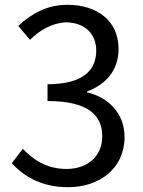

<svg xmlns="http://www.w3.org/2000/svg" viewBox="-20 -767 595 800"><path d="M264 13C394 13 499 -65 499 -196C499 -296 430 -362 343 -382V-386C421 -415 474 -474 474 -563C474 -681 384 -747 261 -747C176 -747 111 -710 56 -659L105 -601C146 -642 198 -672 257 -674C333 -672 381 -627 381 -556C381 -477 329 -416 178 -416V-346C347 -346 406 -287 406 -199C406 -115 344 -63 257 -63C174 -63 118 -102 75 -147L29 -87C77 -35 149 13 264 13Z"/></svg>

Font: Noto Sans CJK KR Regular
Style: Regular
Weight: 400
Designer: Ryoko NISHIZUKA (kana & ideographs); Paul D. Hunt (Latin, Greek & Cyrillic); Wenlong ZHANG (bopomofo); Sandoll Communica
Foundry: Adobe Systems Incorporated
Version: Version 1.004;PS 1.004;hotconv 1.0.82;makeotf.lib2.5.63406